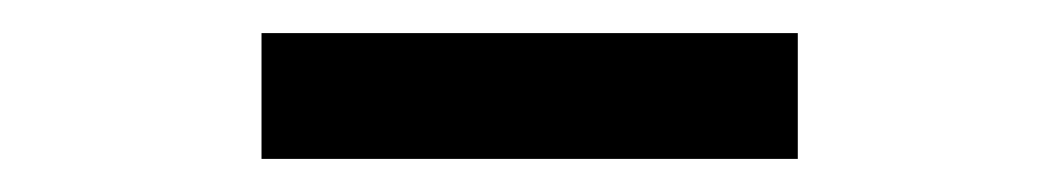

<svg xmlns="http://www.w3.org/2000/svg" viewBox="-20 -740 640 116"><path d="M138 -720V-644H462V-720Z"/></svg>

Font: Kufam Arabic Latin Roman Normal
Style: Regular
Weight: 400
Designer: Wael Morcos & Artur Schmal
Version: Version 1.200;PS 001.200;hotconv 1.0.88;makeotf.lib2.5.64775